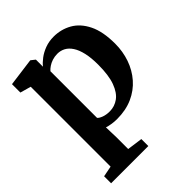

<svg xmlns="http://www.w3.org/2000/svg" viewBox="-222 -702 1076 1076"><g transform="rotate(-45 316.5 -163.5)"><path d="M30.5 241.5V186L94.5 173.5V-459.5L30.5 -477.5V-544L195.5 -566H198L222.5 -546.5V-490.5Q236.5 -508.5 260 -526.2Q283.5 -544 315 -555.8Q346.5 -567.5 383.5 -567.5Q442 -567.5 491.2 -539.8Q540.5 -512 570.2 -452Q600 -392 600 -295.5Q600 -234 580.8 -178.5Q561.5 -123 524.2 -80.2Q487 -37.5 432.8 -13.2Q378.5 11 308 11Q287.5 11 266 7.5Q244.5 4 231.5 -0.5L234 81V173.5L325.5 186V241.5ZM310.5 -48.5Q349 -48.5 380.5 -71.2Q412 -94 430.8 -144.8Q449.5 -195.5 449.5 -279.5Q449.5 -334 440.5 -373.2Q431.5 -412.5 415.2 -437.2Q399 -462 377.5 -473.5Q356 -485 331 -485Q309 -485 290 -478.8Q271 -472.5 256.8 -462.8Q242.5 -453 234 -443V-73.5Q241.5 -64 262.2 -56.2Q283 -48.5 310.5 -48.5Z"/></g></svg>

Font: Merriweather 24pt
Style: Bold
Weight: 700
Designer: Eben Sorkin
Foundry: Eben Sorkin
Version: Version 2.100